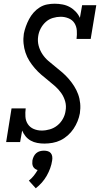

<svg xmlns="http://www.w3.org/2000/svg" viewBox="-20 -763 540 1031"><path d="M218 8Q199 8 180 4.5Q161 1 145 -8Q129 -17 117.5 -31Q106 -45 99 -62L88 0H13L42 -181H118Q115 -159 116.5 -136.5Q118 -114 129.5 -96.5Q141 -79 161 -70.5Q181 -62 204 -62Q204 -62 204 -62Q204 -62 204 -62Q226 -62 248 -68.5Q270 -75 288 -89.5Q306 -104 317.5 -124.5Q329 -145 332 -167Q337 -194 330 -218.5Q323 -243 309 -263Q295 -283 276.5 -299.5Q258 -316 239 -331Q220 -346 201.5 -362Q183 -378 167 -396.5Q151 -415 138 -435.5Q125 -456 117 -480Q109 -504 106.5 -529.5Q104 -555 108 -582Q112 -602 119 -621.5Q126 -641 136 -660Q146 -679 160.5 -695.5Q175 -712 193.5 -723.5Q212 -735 232.5 -739Q253 -743 273 -743Q295 -743 316 -739Q337 -735 355 -725Q373 -715 387 -700Q401 -685 409 -667L421 -735H497L467 -554H391Q394 -576 392.5 -598.5Q391 -621 380 -638.5Q369 -656 348.5 -664.5Q328 -673 306 -673Q285 -673 263.5 -666.5Q242 -660 225.5 -645Q209 -630 198.5 -610Q188 -590 185 -568Q181 -542 187.5 -517.5Q194 -493 207.5 -472.5Q221 -452 239.5 -436Q258 -420 277 -405Q296 -390 314.5 -374Q333 -358 349 -339.5Q365 -321 378 -300.5Q391 -280 399.5 -257Q408 -234 410.5 -208Q413 -182 409 -155Q405 -133 396.5 -112Q388 -91 375 -71.5Q362 -52 344 -36Q326 -20 305.5 -10Q285 0 262.5 4Q240 8 218 8ZM172 248 135 207Q150 195 161.5 180.5Q173 166 182 150Q174 148 167.5 143Q161 138 157.5 131Q154 124 153.5 115.5Q153 107 154 99Q156 88 161 77.5Q166 67 174.5 59.5Q183 52 194 49Q205 46 216 46Q227 46 237 49Q247 52 253 59.5Q259 67 260.5 77.5Q262 88 260 99Q257 120 249.5 140.5Q242 161 231 180.5Q220 200 205 217Q190 234 172 248Z"/></svg>

Font: Iosevka Gothic
Style: Italic
Weight: 400
Italic angle: -9°
Monospace: yes
Designer: Belleve Invis
Foundry: Belleve Invis
Version: Version 15.5.1; ttfautohint (v1.8.4)